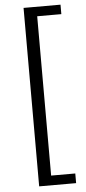

<svg xmlns="http://www.w3.org/2000/svg" viewBox="-63 -881 464 1030"><g transform="rotate(-5 169.0 -365.5)"><path d="M105 -846H304V-795H174V63H304V115H105Z"/></g></svg>

Font: SpoqaHanSans-Regular
Style: Regular
Weight: 400
Designer: [Spoqa Han Sans] Dong-huui Kim \uAE40 \uB3D9 \uD718  Younghwa Kang \uAC15 \uC601 \uD654  [Noto Sans] Ryoko NISHIZUKA \u8
Foundry: Spoqa (http://www.spoqa-han-sans.com)
Version: Version 2.000